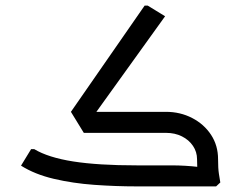

<svg xmlns="http://www.w3.org/2000/svg" viewBox="-20 -665 861 685"><path d="M293 -223 233 -266 496 -645H507L569 -607ZM468 0Q393 0 316.5 -5.5Q240 -11 172 -27Q104 -43 55 -74L91 -133H102Q152 -103 241 -89Q330 -75 468 -75H546V0ZM546 0V-75H592Q617 -75 641.5 -73.5Q666 -72 682 -70Q698 -68 698 -68V0ZM683 -97Q683 -123 668.5 -144.5Q654 -166 629 -178.5Q604 -191 572 -191H471V-202L479 -266H572Q623 -266 665.5 -244Q708 -222 733 -184Q758 -146 758 -97ZM692 0Q690 -13 686.5 -36Q683 -59 683 -97H758Q758 -64 761 -45Q764 -26 766 -14L751 0ZM279 -191 233 -266H532V-191Z"/></svg>

Font: Fustat
Style: Regular
Weight: 400
Designer: Mohamed Gaber, Khaled Hosny, Laura Garcia Mut
Foundry: Kief Type Foundry, Alif Type Foundry, Hard Type Foundry
Version: Version 1.007